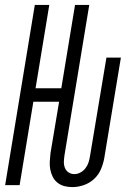

<svg xmlns="http://www.w3.org/2000/svg" viewBox="-20 -755 540 783"><path d="M275 8Q258 8 242.5 4Q227 0 214.5 -10Q202 -20 195 -34Q188 -48 185 -64Q182 -80 183 -97Q184 -114 186 -131L221 -340H116L60 0H1L122 -735H181L125 -395H230L286 -735H344L243 -122Q241 -109 240.5 -96Q240 -83 244.5 -71Q249 -59 259.5 -52Q270 -45 283 -45Q296 -45 308 -51.5Q320 -58 328.5 -69Q337 -80 341 -92.5Q345 -105 347 -118L414 -520H473L405 -109Q401 -87 391.5 -64.5Q382 -42 363.5 -25Q345 -8 321.5 0Q298 8 275 8Z"/></svg>

Font: Iosevka Term Curly Lt Obl
Style: Regular
Weight: 300
Italic angle: -9°
Designer: Belleve Invis
Foundry: Belleve Invis
Version: Version 32.3.0